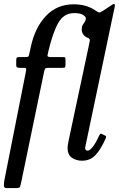

<svg xmlns="http://www.w3.org/2000/svg" viewBox="-30 -812 608 982"><path d="M552 -755 411 -83.5Q410 -79 407.8 -68.8Q405.5 -58.5 405.5 -56Q405.5 -41.5 418.5 -41.5Q429 -41.5 444.5 -61Q460 -80.5 475.5 -115.5Q479 -122.5 481.8 -126Q484.5 -129.5 490.5 -127L507 -119Q513 -116 512.8 -112.8Q512.5 -109.5 510.5 -104Q485.5 -47.5 458.2 -18.8Q431 10 389.5 10Q360 10 337.8 -5.2Q315.5 -20.5 315.5 -56.5Q315.5 -62 317 -71.5Q318.5 -81 320 -88.5L424 -577Q428 -594.5 429.5 -604.5Q431 -614.5 416.5 -619.5Q404 -624.5 396 -635.8Q388 -647 388 -661Q388 -676 393.2 -684.8Q398.5 -693.5 403.8 -700.8Q409 -708 409 -718Q409 -727 394.8 -736Q380.5 -745 349 -745Q296.5 -745 268.2 -695.2Q240 -645.5 217.5 -550Q214.5 -536 212.8 -528Q211 -520 232.5 -520H287Q299 -520 302 -519Q305 -518 305 -505V-482Q305 -470 302.2 -467.5Q299.5 -465 285 -465H221.5Q203 -465 200.2 -460Q197.5 -455 194.5 -440L78.5 120Q75 137 72.8 143.5Q70.5 150 48.5 150H3.5Q-11 150 -10.2 135.2Q-9.5 120.5 -7.5 109L101.5 -441Q104 -454 104.2 -459.5Q104.5 -465 91.5 -465H71.5Q60 -465 56.5 -468Q53 -471 53 -479V-502.5Q53 -515 56.2 -517.5Q59.5 -520 69 -520H98.5Q113 -520 115.8 -523.8Q118.5 -527.5 121.5 -544L127.5 -572Q148.5 -670.5 204.8 -730.2Q261 -790 347 -790Q412 -790 458 -758.5Q471 -749.5 476.8 -748.2Q482.5 -747 495.5 -756L541 -786Q553.5 -794.5 556 -790.5Q558.5 -786.5 556.5 -776.2Q554.5 -766 552 -755Z"/></svg>

Font: Besley* Narrow
Style: Italic
Weight: 400
Width: 4
Italic angle: -13°
Designer: Owen Earl
Foundry: indestructible type*
Version: Version 3.000; ttfautohint (v1.8.3)